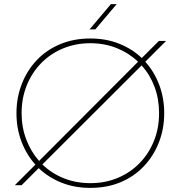

<svg xmlns="http://www.w3.org/2000/svg" viewBox="-20 -900 878 933"><path d="M419 13Q342 13 278.5 -12.5Q215 -38 168 -83L85 0H52L152 -100Q108 -149 84 -213Q60 -277 60 -350Q60 -425 85.5 -491Q111 -557 158 -607Q205 -657 271.5 -685Q338 -713 419 -713Q496 -713 559.5 -687.5Q623 -662 669 -618L752 -701H787L686 -600Q730 -551 754 -487Q778 -423 778 -350Q778 -275 752.5 -209Q727 -143 680 -93Q633 -43 567 -15Q501 13 419 13ZM419 -10Q491 -10 552 -35.5Q613 -61 658 -107Q703 -153 728 -215Q753 -277 753 -350Q753 -419 731 -478Q709 -537 668 -582L186 -101Q230 -58 289.5 -34Q349 -10 419 -10ZM170 -118 651 -600Q607 -642 548 -666Q489 -690 419 -690Q347 -690 286 -664.5Q225 -639 180 -593Q135 -547 110 -485Q85 -423 85 -350Q85 -282 107.5 -222.5Q130 -163 170 -118ZM415 -757 519 -880H547L443 -757Z"/></svg>

Font: MuseoModerno Thin
Style: Regular
Weight: 100
Designer: Pablo Cosgaya, Héctor Gatti, Marcela Romero, and the Authors of The MuseoModerno Project.
Foundry: Omnibus-Type Team
Version: Version 1.003